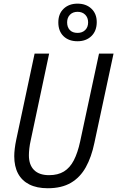

<svg xmlns="http://www.w3.org/2000/svg" viewBox="-20 -1002 630 1032"><path d="M236.8 9.8Q178.2 9.8 137.9 -10.5Q97.7 -30.8 77.1 -69.1Q56.6 -107.4 56.6 -162.6Q56.6 -180.2 59.3 -203.1Q62 -226.1 67.4 -251.5L166 -713.9H244.1L145 -247.1Q140.1 -226.1 137.7 -204.6Q135.3 -183.1 135.3 -167.5Q135.3 -115.7 163.1 -88.1Q190.9 -60.5 243.7 -60.5Q291.5 -60.5 323.7 -80.3Q356 -100.1 376.7 -140.1Q397.5 -180.2 410.6 -240.7L512.2 -713.9H590.3L487.3 -233.9Q471.7 -158.2 441.4 -103.5Q411.1 -48.8 361.3 -19.5Q311.5 9.8 236.8 9.8ZM396.5 -780.3Q349.6 -780.3 321.5 -807.4Q293.5 -834.5 293.5 -881.8Q293.5 -928.2 322.3 -955.3Q351.1 -982.4 396.5 -982.4Q442.9 -982.4 471.4 -955.3Q500 -928.2 500 -883.3Q500 -835.9 471.4 -808.1Q442.9 -780.3 396.5 -780.3ZM397 -825.2Q422.4 -825.2 438 -840.6Q453.6 -856 453.6 -881.8Q453.6 -907.2 438 -922.9Q422.4 -938.5 397 -938.5Q371.6 -938.5 356.2 -922.9Q340.8 -907.2 340.8 -881.8Q340.8 -856 355.2 -840.6Q369.6 -825.2 397 -825.2Z"/></svg>

Font: Open Sans SemiCondensed
Style: Italic
Weight: 400
Width: 4
Italic angle: -12°
Designer: Monotype Design Team
Foundry: Monotype Imaging Inc.
Version: Version 3.000